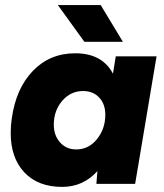

<svg xmlns="http://www.w3.org/2000/svg" viewBox="-20 -721 642 753"><path d="M362 -50Q306 12 224 12Q129 12 75.5 -45Q22 -102 22 -199Q22 -230 26 -255Q42 -373 108.5 -442.5Q175 -512 275 -512Q381 -512 423 -432L434 -500H594L510 0H358ZM279 -135Q328 -135 360.5 -175.5Q393 -216 393 -271Q393 -313 369 -338.5Q345 -364 306 -364Q257 -364 224 -325.5Q191 -287 191 -232Q191 -190 215.5 -162.5Q240 -135 279 -135ZM207 -701H375L462 -557H311Z"/></svg>

Font: Oak Sans ExtraBold
Style: Italic
Weight: 800
Italic angle: -9.49998°
Foundry: Erik Kennedy, Walven
Version: Version 1.000